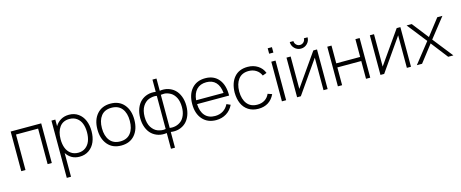

<svg xmlns="http://www.w3.org/2000/svg" viewBox="-48 -1507 6063 2527"><g transform="rotate(-15 2983.5 -243.5)"><path d="M69.8 0V-540H485.8V0H428.7V-483.9H127.4V0Z M862.3 15.1Q745.6 15.1 683.1 -83V240.2H625.5V-540H678.2V-450.2Q708 -500 756.1 -527.6Q804.2 -555.2 867.7 -555.2Q939.5 -555.2 992.7 -517.3Q1045.9 -479.5 1072.8 -415.5Q1099.6 -351.6 1099.6 -271Q1099.6 -189 1072.5 -125Q1045.4 -61 991 -22.9Q936.5 15.1 862.3 15.1ZM678.2 -271Q678.2 -203.6 697.8 -152.3Q717.3 -101.1 758.5 -70.6Q799.8 -40 858.9 -40Q916.5 -40 957.8 -70.8Q999 -101.6 1018.6 -152.8Q1038.1 -204.1 1038.1 -271Q1038.1 -337.4 1019 -388.2Q1000 -439 958.5 -469.5Q917 -500 857.4 -500Q770.5 -500 724.4 -437.3Q678.2 -374.5 678.2 -271Z M1431.2 -555.2Q1549.8 -555.2 1616.2 -477.1Q1682.6 -398.9 1682.6 -271Q1682.6 -141.1 1616 -63Q1549.3 15.1 1431.2 15.1Q1313 15.1 1246.3 -63.5Q1179.7 -142.1 1179.7 -271Q1179.7 -399.9 1247.1 -477.5Q1314.5 -555.2 1431.2 -555.2ZM1241.2 -271Q1241.2 -164.6 1290.3 -102.8Q1339.4 -41 1431.2 -41Q1523.9 -41 1572.5 -103Q1621.1 -165 1621.1 -271Q1621.1 -377.4 1572.5 -438.2Q1523.9 -499 1431.2 -499Q1337.4 -499 1289.3 -437.3Q1241.2 -375.5 1241.2 -271Z M2049.3 10.7Q1990.2 20 1937.7 4.9Q1885.3 -10.3 1846.4 -45.7Q1807.6 -81.1 1784.9 -138.9Q1762.2 -196.8 1762.2 -269Q1762.2 -341.3 1784.9 -399.4Q1807.6 -457.5 1846.4 -493.2Q1885.3 -528.8 1937.7 -544.2Q1990.2 -559.6 2049.3 -550.3V-717.3H2104V-550.3Q2163.1 -559.6 2215.6 -544.2Q2268.1 -528.8 2306.9 -493.2Q2345.7 -457.5 2368.4 -399.4Q2391.1 -341.3 2391.1 -269Q2391.1 -196.8 2368.4 -138.9Q2345.7 -81.1 2306.9 -45.7Q2268.1 -10.3 2215.6 4.9Q2163.1 20 2104 10.7V225.1H2049.3ZM1822.8 -269Q1822.8 -225.6 1832 -189Q1841.3 -152.3 1857.7 -127Q1874 -101.6 1896 -82.5Q1918 -63.5 1943.1 -54.7Q1968.3 -45.9 1995.4 -42.2Q2022.5 -38.6 2049.3 -44.4V-495.6Q2022.5 -501.5 1995.1 -497.6Q1967.8 -493.7 1942.6 -484.9Q1917.5 -476.1 1895.5 -456.8Q1873.5 -437.5 1857.4 -411.9Q1841.3 -386.2 1832 -349.6Q1822.8 -313 1822.8 -269ZM2104 -44.4Q2145.5 -37.6 2184.8 -47.1Q2224.1 -56.6 2257.1 -82Q2290 -107.4 2310.3 -155.8Q2330.6 -204.1 2330.6 -269Q2330.6 -306.6 2323.7 -339.4Q2316.9 -372.1 2304.7 -396.2Q2292.5 -420.4 2275.4 -439.9Q2258.3 -459.5 2238.3 -470.9Q2218.3 -482.4 2196 -490.2Q2173.8 -498 2150.6 -498.3Q2127.4 -498.5 2104 -495.6Z M2723.6 15.1Q2607.4 15.1 2539.3 -61.8Q2471.2 -138.7 2471.2 -269Q2471.2 -401.4 2538.8 -478.3Q2606.4 -555.2 2722.7 -555.2Q2840.8 -555.2 2906.2 -475.3Q2971.7 -395.5 2969.7 -253.4H2533.2Q2537.1 -151.9 2586.2 -96.4Q2635.3 -41 2722.7 -41Q2784.7 -41 2831.8 -69.8Q2878.9 -98.6 2906.2 -153.8L2958 -130.9Q2925.3 -61.5 2863.8 -23.2Q2802.2 15.1 2723.6 15.1ZM2534.2 -305.7H2907.7Q2898.9 -400.9 2852.1 -450.7Q2805.2 -500.5 2723.6 -500.5Q2640.1 -500.5 2591.3 -450Q2542.5 -399.4 2534.2 -305.7Z M3300.3 15.1Q3221.2 15.1 3164.3 -21.5Q3107.4 -58.1 3079.3 -121.6Q3051.3 -185.1 3049.8 -270Q3051.8 -401.4 3116.9 -478.3Q3182.1 -555.2 3300.8 -555.2Q3379.4 -555.2 3438.7 -517.1Q3498 -479 3522 -413.6L3465.8 -393.1Q3445.3 -442.9 3401.4 -470.9Q3357.4 -499 3300.3 -499Q3208 -499 3160.2 -437Q3112.3 -375 3111.3 -270Q3112.3 -163.6 3160.6 -102.3Q3209 -41 3300.3 -41Q3357.4 -41 3399.9 -67.6Q3442.4 -94.2 3464.8 -144.5L3522 -125Q3490.2 -56.2 3433.8 -20.5Q3377.4 15.1 3300.3 15.1Z M3621.1 -648.9V-722.7H3678.7V-648.9ZM3621.1 0V-540H3678.7V0Z M4244.1 -540V0H4188V-443.4L3878.9 0H3828.1V-540H3884.8V-98.6L4193.8 -540ZM3922.4 -726.6H3972.2Q3972.2 -697.3 3993.4 -676Q4014.6 -654.8 4043.9 -654.8Q4073.7 -654.8 4094.5 -676Q4115.2 -697.3 4115.2 -726.6H4165.5Q4165.5 -676.3 4129.9 -640.6Q4094.2 -605 4043.9 -605Q3993.7 -605 3958 -640.6Q3922.4 -676.3 3922.4 -726.6Z M4383.8 0V-540H4441.4V-297.9H4767.1V-540H4824.7V0H4767.1V-242.2H4441.4V0Z M5379.9 -540V0H5323.7V-443.4L5014.6 0H4963.9V-540H5020.5V-98.6L5329.6 -540Z M5459.5 0 5675.3 -272.9 5464.8 -540H5534.7L5709 -316.4L5882.8 -540H5952.6L5742.2 -272.9L5957.5 0H5886.7L5709 -229.5L5530.8 0Z"/></g></svg>

Font: Manrope Light
Style: Regular
Weight: 300
Designer: Mikhail Sharanda
Foundry: Mikhail Sharanda
Version: Version 4.505;FEAKit 1.0